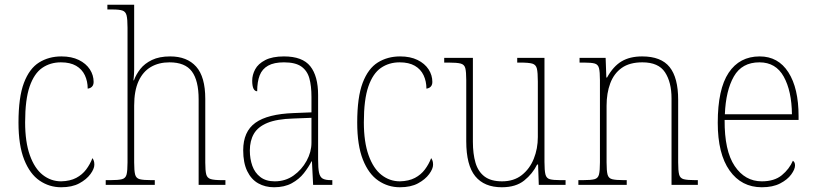

<svg xmlns="http://www.w3.org/2000/svg" viewBox="-20 -780 3439 810"><path d="M238 10Q188 10 147 -18Q106 -46 82 -106.5Q58 -167 58 -263Q58 -370 81 -430.5Q104 -491 145 -516.5Q186 -542 239 -542Q282 -542 312.5 -527Q343 -512 359 -487.5Q375 -463 375 -434Q375 -425 371.5 -419Q368 -413 362.5 -410Q357 -407 350 -406Q350 -437 338 -462.5Q326 -488 301 -502.5Q276 -517 237 -517Q192 -517 158 -493.5Q124 -470 105 -415Q86 -360 86 -264Q86 -181 106 -125Q126 -69 160.5 -42Q195 -15 238 -15Q276 -16 301.5 -29.5Q327 -43 343.5 -65Q360 -87 370 -113Q374 -107 376 -101Q378 -95 378 -85Q378 -68 361.5 -45.5Q345 -23 314.5 -6.5Q284 10 238 10Z M426 0V-20H445Q479 -20 494.5 -24Q510 -28 514 -44Q518 -60 518 -95V-663Q518 -699 514 -715Q510 -731 496.5 -735.5Q483 -740 455 -740H433V-760H546V-487Q546 -479 545.5 -471Q545 -463 544.5 -455.5Q544 -448 543 -441H545Q554 -466 572 -489Q590 -512 621 -527Q652 -542 698 -542Q769 -542 807.5 -499Q846 -456 846 -363V-94Q846 -60 850 -44.5Q854 -29 869 -24.5Q884 -20 917 -20H931V0H818V-361Q818 -440 789.5 -478.5Q761 -517 695 -517Q650 -517 616.5 -497.5Q583 -478 564.5 -437.5Q546 -397 546 -334V-95Q546 -60 550 -44Q554 -28 569.5 -24Q585 -20 619 -20H633V0Z M1136 10Q1099 10 1069.5 -6.5Q1040 -23 1023 -58Q1006 -93 1006 -146Q1006 -225 1057.5 -262Q1109 -299 1219 -303L1294 -306V-371Q1294 -418 1285 -450Q1276 -482 1251 -499.5Q1226 -517 1178 -517Q1136 -517 1111 -503Q1086 -489 1075.5 -462Q1065 -435 1065 -395Q1055 -395 1049.5 -406Q1044 -417 1044 -440Q1044 -464 1056.5 -487.5Q1069 -511 1099 -526.5Q1129 -542 1178 -542Q1256 -542 1289 -500.5Q1322 -459 1322 -379V-107Q1322 -70 1326 -51.5Q1330 -33 1341.5 -26.5Q1353 -20 1377 -20H1382V0H1301L1296 -99H1294Q1282 -75 1262 -49.5Q1242 -24 1211 -7Q1180 10 1136 10ZM1139 -15Q1184 -15 1218.5 -39.5Q1253 -64 1273.5 -101.5Q1294 -139 1294 -178V-283L1217 -280Q1148 -278 1108 -261.5Q1068 -245 1051 -215.5Q1034 -186 1034 -145Q1034 -110 1044.5 -80.5Q1055 -51 1078.5 -33Q1102 -15 1139 -15Z M1667 10Q1617 10 1576 -18Q1535 -46 1511 -106.5Q1487 -167 1487 -263Q1487 -370 1510 -430.5Q1533 -491 1574 -516.5Q1615 -542 1668 -542Q1711 -542 1741.5 -527Q1772 -512 1788 -487.5Q1804 -463 1804 -434Q1804 -425 1800.5 -419Q1797 -413 1791.5 -410Q1786 -407 1779 -406Q1779 -437 1767 -462.5Q1755 -488 1730 -502.5Q1705 -517 1666 -517Q1621 -517 1587 -493.5Q1553 -470 1534 -415Q1515 -360 1515 -264Q1515 -181 1535 -125Q1555 -69 1589.5 -42Q1624 -15 1667 -15Q1705 -16 1730.5 -29.5Q1756 -43 1772.5 -65Q1789 -87 1799 -113Q1803 -107 1805 -101Q1807 -95 1807 -85Q1807 -68 1790.5 -45.5Q1774 -23 1743.5 -6.5Q1713 10 1667 10Z M2097 10Q2023 10 1985 -36.5Q1947 -83 1947 -184V-442Q1947 -477 1943 -492.5Q1939 -508 1923 -512Q1907 -516 1872 -516H1854V-536H1975V-182Q1975 -131 1986 -93.5Q1997 -56 2024 -35.5Q2051 -15 2098 -15Q2148 -15 2181.5 -41.5Q2215 -68 2232 -110.5Q2249 -153 2249 -202V-436Q2249 -474 2245 -490.5Q2241 -507 2226 -511.5Q2211 -516 2174 -516H2162V-536H2277V-97Q2277 -61 2281 -44.5Q2285 -28 2299.5 -24Q2314 -20 2345 -20H2366V0H2253L2250 -86H2246Q2227 -47 2191.5 -18.5Q2156 10 2097 10Z M2420 0V-20H2438Q2473 -20 2488 -24Q2503 -28 2507 -44Q2511 -60 2511 -95V-442Q2511 -477 2507 -492.5Q2503 -508 2489 -512Q2475 -516 2444 -516H2425V-536H2535L2538 -453H2541Q2567 -500 2602 -521Q2637 -542 2689 -542Q2769 -542 2805 -497Q2841 -452 2841 -359V-95Q2841 -60 2845 -44Q2849 -28 2864.5 -24Q2880 -20 2913 -20H2924V0H2813V-365Q2813 -433 2785.5 -475Q2758 -517 2690 -517Q2636 -517 2603 -493.5Q2570 -470 2554.5 -428.5Q2539 -387 2539 -334V-95Q2539 -60 2543 -44Q2547 -28 2562.5 -24Q2578 -20 2612 -20H2624V0Z M3194 10Q3108 10 3058 -60.5Q3008 -131 3008 -262Q3008 -404 3054 -473Q3100 -542 3185 -542Q3263 -542 3306 -475Q3349 -408 3349 -290V-274H3037Q3036 -144 3079.5 -79.5Q3123 -15 3194 -15Q3247 -15 3278.5 -41Q3310 -67 3325 -102Q3329 -99 3331.5 -94.5Q3334 -90 3334 -82Q3334 -66 3318 -44Q3302 -22 3271 -6Q3240 10 3194 10ZM3321 -298Q3320 -396 3286.5 -456.5Q3253 -517 3184 -517Q3110 -517 3076 -457.5Q3042 -398 3038 -298Z"/></svg>

Font: Noto Serif Khmer SemiCondensed Thin
Style: Regular
Weight: 250
Width: 4
Designer: Danh Hong and the Monotype Design Team
Foundry: Monotype Imaging Inc.
Version: Version 2.004